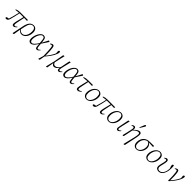

<svg xmlns="http://www.w3.org/2000/svg" viewBox="784 -3433 6289 6289"><g transform="rotate(45 3928.5 -288.5)"><path d="M66 -415V-439Q104 -456 145.5 -464Q187 -472 245 -472H595L588 -429L456 -433Q434 -327 419 -257Q404 -187 396 -144Q388 -101 388 -76Q388 -51 397 -40.5Q406 -30 424 -30Q443 -30 463 -42Q483 -54 502 -74L514 -58Q491 -30 462 -8.5Q433 13 401 13Q373 13 356.5 -3.5Q340 -20 340 -57Q340 -95 360.5 -184.5Q381 -274 422 -433H243Q225 -347 210 -284.5Q195 -222 183 -174.5Q171 -127 160 -85Q133 11 58 11Q19 11 19 -17Q19 -28 25 -35.5Q31 -43 37 -47Q56 -52 77 -56.5Q98 -61 119 -63Q146 -155 169.5 -242.5Q193 -330 215 -432Z M675 -244 644 -99Q666 -62 699.5 -40.5Q733 -19 773 -19Q827 -19 868.5 -55.5Q910 -92 933 -155Q956 -218 956 -297Q956 -376 927 -416Q898 -456 844 -456Q781 -456 738.5 -401.5Q696 -347 675 -244ZM549 189 541 183 625 -223Q651 -350 707.5 -417.5Q764 -485 852 -485Q920 -485 963 -438.5Q1006 -392 1006 -300Q1006 -235 988 -178.5Q970 -122 938.5 -79Q907 -36 865 -11.5Q823 13 774 13Q730 13 693.5 -10Q657 -33 636 -73L593 180Z M1139 -138Q1139 -86 1157 -57Q1175 -28 1210 -28Q1288 -28 1400 -213L1390 -323Q1385 -392 1366 -422Q1347 -452 1312 -452Q1278 -452 1247 -423.5Q1216 -395 1191.5 -349Q1167 -303 1153 -247.5Q1139 -192 1139 -138ZM1192 12Q1146 12 1118 -22Q1090 -56 1090 -124Q1090 -184 1107.5 -247Q1125 -310 1156 -364Q1187 -418 1228.5 -451.5Q1270 -485 1318 -485Q1362 -485 1392 -454.5Q1422 -424 1430 -337L1437 -266L1553 -487L1597 -465V-459L1441 -224L1451 -120Q1456 -67 1465.5 -48Q1475 -29 1499 -30Q1517 -30 1536.5 -42.5Q1556 -55 1575 -74L1588 -60Q1564 -31 1536 -9Q1508 13 1478 13Q1445 13 1430.5 -10Q1416 -33 1411 -98L1404 -175Q1346 -75 1294.5 -31.5Q1243 12 1192 12Z M1739 189 1730 182 1784 1Q1782 -127 1777 -208.5Q1772 -290 1765 -351Q1761 -391 1755.5 -410Q1750 -429 1741.5 -435.5Q1733 -442 1721 -442Q1696 -442 1659 -423L1650 -441Q1679 -465 1699 -475Q1719 -485 1741 -485Q1776 -485 1789.5 -458Q1803 -431 1810 -368Q1816 -328 1819 -275Q1822 -222 1823 -164Q1824 -106 1823 -50Q1885 -124 1928 -189.5Q1971 -255 2003 -321Q2007 -329 2010.5 -337.5Q2014 -346 2017 -354L2014 -387Q2013 -398 2012 -412.5Q2011 -427 2011 -437Q2011 -463 2021.5 -475.5Q2032 -488 2047 -488Q2055 -488 2061.5 -485Q2068 -482 2071 -479Q2076 -470 2076 -450Q2076 -428 2067.5 -396Q2059 -364 2032 -311Q1998 -243 1944 -165.5Q1890 -88 1820 -10L1786 178Z M2489 13Q2432 13 2432 -55Q2432 -64 2433 -76Q2434 -88 2438 -107Q2402 -49 2358.5 -18Q2315 13 2274 13Q2240 13 2215 -8.5Q2190 -30 2179 -67L2137 180L2093 189L2085 183L2156 -106L2224 -473L2269 -483L2277 -476Q2249 -361 2230 -276.5Q2211 -192 2194 -114Q2207 -69 2230 -51.5Q2253 -34 2286 -34Q2327 -34 2367.5 -63Q2408 -92 2445 -147Q2446 -151 2446.5 -155.5Q2447 -160 2448 -164L2510 -473L2555 -483L2563 -476L2501 -216Q2485 -158 2479 -123.5Q2473 -89 2473 -69Q2473 -46 2481.5 -38Q2490 -30 2505 -30Q2523 -30 2543 -42.5Q2563 -55 2582 -75L2594 -60Q2571 -31 2543.5 -9Q2516 13 2489 13Z M2698 -138Q2698 -86 2716 -57Q2734 -28 2769 -28Q2847 -28 2959 -213L2949 -323Q2944 -392 2925 -422Q2906 -452 2871 -452Q2837 -452 2806 -423.5Q2775 -395 2750.5 -349Q2726 -303 2712 -247.5Q2698 -192 2698 -138ZM2751 12Q2705 12 2677 -22Q2649 -56 2649 -124Q2649 -184 2666.5 -247Q2684 -310 2715 -364Q2746 -418 2787.5 -451.5Q2829 -485 2877 -485Q2921 -485 2951 -454.5Q2981 -424 2989 -337L2996 -266L3112 -487L3156 -465V-459L3000 -224L3010 -120Q3015 -67 3024.5 -48Q3034 -29 3058 -30Q3076 -30 3095.5 -42.5Q3115 -55 3134 -74L3147 -60Q3123 -31 3095 -9Q3067 13 3037 13Q3004 13 2989.5 -10Q2975 -33 2970 -98L2963 -175Q2905 -75 2853.5 -31.5Q2802 12 2751 12Z M3206 -415V-439Q3244 -456 3292.5 -464Q3341 -472 3402 -472H3606L3600 -429L3426 -433Q3398 -294 3377.5 -200Q3357 -106 3357 -73Q3357 -50 3366.5 -40Q3376 -30 3395 -30Q3410 -30 3435 -39.5Q3460 -49 3485 -74L3498 -59Q3468 -21 3435 -4Q3402 13 3377 13Q3340 13 3324 -6Q3308 -25 3308 -59Q3308 -82 3318.5 -135Q3329 -188 3347.5 -264.5Q3366 -341 3390 -433Z M3781 13Q3743 13 3708 -5Q3673 -23 3651 -61.5Q3629 -100 3629 -161Q3629 -223 3648 -280.5Q3667 -338 3700 -384Q3733 -430 3777 -457.5Q3821 -485 3872 -485Q3934 -485 3978 -442.5Q4022 -400 4022 -309Q4022 -245 4003 -187Q3984 -129 3951 -84Q3918 -39 3874.5 -13Q3831 13 3781 13ZM3787 -15Q3828 -15 3862 -40Q3896 -65 3921 -106.5Q3946 -148 3959.5 -198Q3973 -248 3973 -298Q3973 -382 3943.5 -419Q3914 -456 3867 -456Q3826 -456 3791.5 -431Q3757 -406 3731.5 -364.5Q3706 -323 3692 -272Q3678 -221 3678 -169Q3678 -88 3709.5 -51.5Q3741 -15 3787 -15Z M4104 -415V-439Q4142 -456 4183.5 -464Q4225 -472 4283 -472H4633L4626 -429L4494 -433Q4472 -327 4457 -257Q4442 -187 4434 -144Q4426 -101 4426 -76Q4426 -51 4435 -40.5Q4444 -30 4462 -30Q4481 -30 4501 -42Q4521 -54 4540 -74L4552 -58Q4529 -30 4500 -8.5Q4471 13 4439 13Q4411 13 4394.5 -3.5Q4378 -20 4378 -57Q4378 -95 4398.5 -184.5Q4419 -274 4460 -433H4281Q4263 -347 4248 -284.5Q4233 -222 4221 -174.5Q4209 -127 4198 -85Q4171 11 4096 11Q4057 11 4057 -17Q4057 -28 4063 -35.5Q4069 -43 4075 -47Q4094 -52 4115 -56.5Q4136 -61 4157 -63Q4184 -155 4207.5 -242.5Q4231 -330 4253 -432Z M4808 13Q4770 13 4735 -5Q4700 -23 4678 -61.5Q4656 -100 4656 -161Q4656 -223 4675 -280.5Q4694 -338 4727 -384Q4760 -430 4804 -457.5Q4848 -485 4899 -485Q4961 -485 5005 -442.5Q5049 -400 5049 -309Q5049 -245 5030 -187Q5011 -129 4978 -84Q4945 -39 4901.5 -13Q4858 13 4808 13ZM4814 -15Q4855 -15 4889 -40Q4923 -65 4948 -106.5Q4973 -148 4986.5 -198Q5000 -248 5000 -298Q5000 -382 4970.5 -419Q4941 -456 4894 -456Q4853 -456 4818.5 -431Q4784 -406 4758.5 -364.5Q4733 -323 4719 -272Q4705 -221 4705 -169Q4705 -88 4736.5 -51.5Q4768 -15 4814 -15Z M5224 13Q5199 13 5182 -3Q5165 -19 5165 -53Q5165 -65 5168.5 -86Q5172 -107 5179 -144Q5186 -181 5198 -241L5244 -470L5289 -480L5296 -473L5268 -357Q5249 -277 5237.5 -225.5Q5226 -174 5219.5 -143.5Q5213 -113 5210.5 -97Q5208 -81 5208 -71Q5208 -48 5216 -39Q5224 -30 5239 -30Q5256 -30 5274 -40Q5292 -50 5317 -75L5328 -60Q5268 13 5224 13Z M5451 0Q5475 -96 5493.5 -176Q5512 -256 5528 -334Q5542 -399 5533.5 -420.5Q5525 -442 5502 -442Q5486 -442 5471 -437Q5456 -432 5438 -423L5428 -441Q5457 -465 5476.5 -475Q5496 -485 5519 -485Q5557 -485 5569.5 -455Q5582 -425 5574 -366Q5627 -423 5676.5 -454Q5726 -485 5765 -485Q5799 -485 5820 -465Q5841 -445 5841 -400Q5841 -374 5838 -345.5Q5835 -317 5826.5 -272Q5818 -227 5801 -149L5731 179L5684 190L5678 183L5744 -92Q5766 -178 5777.5 -232Q5789 -286 5794 -320.5Q5799 -355 5799 -382Q5799 -439 5744 -439Q5713 -439 5668.5 -414Q5624 -389 5569 -332L5500 0L5459 6ZM5660 -568Q5677 -609 5693 -649Q5709 -689 5725 -729Q5733 -749 5741 -758Q5749 -767 5760 -767Q5772 -767 5778.5 -760Q5785 -753 5785 -743Q5785 -734 5780.5 -725Q5776 -716 5765 -697Q5743 -662 5721.5 -627.5Q5700 -593 5678 -558Z M6090 13Q6026 13 5982 -33Q5938 -79 5938 -170Q5938 -255 5972 -322.5Q6006 -390 6070.5 -430Q6135 -470 6224 -472L6434 -476L6427 -428L6226 -436Q6272 -415 6298.5 -369.5Q6325 -324 6325 -266Q6325 -218 6308.5 -168.5Q6292 -119 6261 -78Q6230 -37 6187 -12Q6144 13 6090 13ZM5987 -174Q5987 -90 6018.5 -52.5Q6050 -15 6097 -15Q6138 -15 6171.5 -37.5Q6205 -60 6229 -97Q6253 -134 6266 -178.5Q6279 -223 6279 -267Q6279 -333 6253 -376.5Q6227 -420 6179 -437Q6120 -429 6077 -393Q6034 -357 6010.5 -301Q5987 -245 5987 -174Z M6623 13Q6585 13 6550 -5Q6515 -23 6493 -61.5Q6471 -100 6471 -161Q6471 -223 6490 -280.5Q6509 -338 6542 -384Q6575 -430 6619 -457.5Q6663 -485 6714 -485Q6776 -485 6820 -442.5Q6864 -400 6864 -309Q6864 -245 6845 -187Q6826 -129 6793 -84Q6760 -39 6716.5 -13Q6673 13 6623 13ZM6629 -15Q6670 -15 6704 -40Q6738 -65 6763 -106.5Q6788 -148 6801.5 -198Q6815 -248 6815 -298Q6815 -382 6785.5 -419Q6756 -456 6709 -456Q6668 -456 6633.5 -431Q6599 -406 6573.5 -364.5Q6548 -323 6534 -272Q6520 -221 6520 -169Q6520 -88 6551.5 -51.5Q6583 -15 6629 -15Z M7121 13Q7068 13 7030.5 -16.5Q6993 -46 6993 -110Q6993 -136 7001 -174.5Q7009 -213 7020 -255.5Q7031 -298 7039 -335.5Q7047 -373 7047 -398Q7047 -424 7036.5 -433Q7026 -442 7012 -442Q6986 -442 6949 -423L6940 -441Q6968 -465 6988 -475Q7008 -485 7030 -485Q7062 -485 7076.5 -464.5Q7091 -444 7091 -406Q7091 -379 7083 -339Q7075 -299 7064 -255.5Q7053 -212 7045 -173Q7037 -134 7037 -110Q7037 -70 7062 -45Q7087 -20 7130 -20Q7180 -20 7222.5 -55.5Q7265 -91 7291.5 -158.5Q7318 -226 7319 -321Q7299 -371 7291.5 -396.5Q7284 -422 7284 -440Q7284 -464 7296.5 -474.5Q7309 -485 7322 -485Q7332 -485 7337.5 -481.5Q7343 -478 7347 -470Q7349 -452 7350 -421Q7351 -390 7351 -353Q7351 -248 7323 -165.5Q7295 -83 7243.5 -35Q7192 13 7121 13Z M7559 0Q7561 -127 7555.5 -208.5Q7550 -290 7543 -351Q7539 -391 7533.5 -410Q7528 -429 7519.5 -435.5Q7511 -442 7499 -442Q7486 -442 7472 -437Q7458 -432 7440 -423L7431 -441Q7460 -464 7478.5 -474.5Q7497 -485 7519 -485Q7554 -485 7567.5 -458Q7581 -431 7588 -368Q7596 -308 7599 -230.5Q7602 -153 7599 -52Q7722 -190 7785 -320Q7794 -339 7801 -356L7796 -391Q7795 -402 7793 -416Q7791 -430 7791 -439Q7791 -465 7801.5 -477Q7812 -489 7828 -489Q7844 -489 7852 -481Q7854 -476 7855.5 -469.5Q7857 -463 7857 -452Q7857 -430 7848.5 -396.5Q7840 -363 7813 -310Q7776 -239 7718.5 -159.5Q7661 -80 7584 1L7562 3Z"/></g></svg>

Font: Source Serif Pro Light
Style: Italic
Weight: 300
Italic angle: -12°
Designer: Frank Grießhammer
Foundry: Adobe Systems Incorporated
Version: Version 3.001;hotconv 1.0.111;makeotfexe 2.5.65597